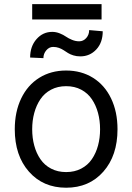

<svg xmlns="http://www.w3.org/2000/svg" viewBox="-20 -892 637 924"><path d="M468.8 -872.2V-798.3H134.9V-872.2ZM409.1 -747.2 474.4 -741.5Q474.4 -687.1 443.4 -653.9Q412.3 -620.7 366.5 -620.7Q348.4 -620.7 333.3 -625.4Q318.2 -630 307.5 -636.7Q296.9 -643.5 286.6 -650.2Q276.3 -657 263.5 -661.6Q250.7 -666.2 235.8 -666.2Q216.6 -666.2 202.8 -649.9Q188.9 -633.5 188.9 -612.2L125 -615.1Q125 -668.7 155.7 -703.7Q186.4 -738.6 231.5 -738.6Q249.6 -738.6 267.4 -731.5Q285.2 -724.4 297.2 -715.9Q309.3 -707.4 326.5 -700.3Q343.8 -693.2 360.8 -693.2Q381 -693.2 395.1 -709Q409.1 -724.8 409.1 -747.2ZM51.1 -269.9Q51.1 -354 82 -418.3Q112.9 -482.6 169 -517.6Q225.1 -552.6 298.3 -552.6Q371.4 -552.6 427.6 -517.6Q483.7 -482.6 514.6 -418.3Q545.5 -354 545.5 -269.9Q545.5 -143.1 477.3 -65.9Q409.1 11.4 298.3 11.4Q187.5 11.4 119.3 -65.9Q51.1 -143.1 51.1 -269.9ZM225.7 -80.6Q257.5 -63.9 298.3 -63.9Q339.1 -63.9 370.9 -80.6Q402.7 -97.3 422.2 -126.1Q441.8 -154.8 451.7 -191.4Q461.6 -228 461.6 -269.9Q461.6 -311.8 451.7 -348.5Q441.8 -385.3 422.2 -414.4Q402.7 -443.5 370.9 -460.4Q339.1 -477.3 298.3 -477.3Q257.5 -477.3 225.7 -460.4Q193.9 -443.5 174.4 -414.4Q154.8 -385.3 144.9 -348.5Q134.9 -311.8 134.9 -269.9Q134.9 -228 144.9 -191.4Q154.8 -154.8 174.4 -126.1Q193.9 -97.3 225.7 -80.6Z"/></svg>

Font: TID UI
Style: Regular
Weight: 400
Designer: The TID Project Authors
Foundry: Bakken & Bæck
Version: Version 1.001;hotconv 1.0.109;makeotfexe 2.5.65596